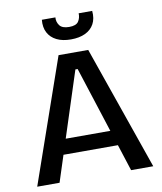

<svg xmlns="http://www.w3.org/2000/svg" viewBox="-93 -932 850 1007"><g transform="rotate(-10 332.5 -429.0)"><path d="M23 0 253 -660H411L641 0H523L339 -571H327L142 0ZM139 -141V-222H540V-141ZM199 -858H271Q269 -834 283 -815Q297 -796 334 -796Q371 -796 383.5 -814.5Q396 -833 395 -858H467Q471 -817 455.5 -788.5Q440 -760 408.5 -745Q377 -730 332 -730Q287 -730 256 -745.5Q225 -761 210 -789.5Q195 -818 199 -858Z"/></g></svg>

Font: Bricolage Grotesque 24pt Medium
Style: Regular
Weight: 500
Designer: Mathieu Triay
Foundry: Atelier Triay
Version: Version 1.001;gftools[0.9.33.dev8+g029e19f]